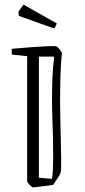

<svg xmlns="http://www.w3.org/2000/svg" viewBox="-20 -804 369 834"><path d="M226 -602Q232 -599 238.5 -590.5Q245 -582 249 -575Q244 -530 242.5 -471.5Q241 -413 241 -360Q241 -327 242 -285Q243 -243 244 -200.5Q245 -158 245.5 -122.5Q246 -87 245 -66Q245 -58 241.5 -49.5Q238 -41 227 -25L211 -1Q199 1 179 3.5Q159 6 142 8Q125 10 123 10Q120 10 109 -1Q98 -12 98 -16V-560L31 -567V-592Q73 -596 116 -599Q159 -602 190 -603.5Q221 -605 226 -602ZM149 -32 206 -27Q209 -48 210 -73Q211 -98 211 -124Q211 -173 210 -211.5Q209 -250 207.5 -289Q206 -328 206 -377Q206 -414 207.5 -461Q209 -508 215 -553L213 -558H149ZM216 -680Q178 -694 136 -708.5Q94 -723 62 -735L60 -753L82 -784L227 -702Z"/></svg>

Font: Grenze Gotisch ExtraLight
Style: Regular
Weight: 200
Designer: Renata Polastri
Foundry: Omnibus-Type
Version: Version 1.001